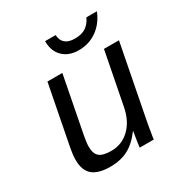

<svg xmlns="http://www.w3.org/2000/svg" viewBox="-168 -842 936 981"><g transform="rotate(-30 300.0 -351.5)"><path d="M229.5 -528.3 164.6 -193.4Q157.7 -158.2 157.7 -133.3Q157.7 -92.3 178.5 -75.2Q199.2 -58.1 247.6 -58.1Q311.5 -58.1 356.4 -102.1Q401.4 -146 415.5 -222.2L475.1 -528.3H563.5L482.9 -112.8Q479.5 -96.2 476.3 -77.9Q473.1 -59.6 470.5 -43.2Q467.8 -26.9 465.8 -15.1Q463.9 -3.4 463.9 0H380.9Q380.9 -5.4 386 -37.8Q391.1 -70.3 394.5 -90.3H393.1Q352.5 -35.6 307.4 -12.9Q262.2 9.8 204.6 9.8Q133.3 9.8 99.6 -18.6Q65.9 -46.9 65.9 -108.9Q65.9 -138.2 73.2 -176.3L141.6 -528.3ZM361.8 -586.4Q303.2 -586.4 268.8 -620.1Q234.4 -653.8 234.4 -710V-712.9H296.4Q300.3 -647.9 374 -647.9Q415.5 -647.9 439.7 -665Q463.9 -682.1 478 -712.9H540Q516.1 -653.3 469.2 -619.9Q422.4 -586.4 361.8 -586.4Z"/></g></svg>

Font: Liberation Mono
Style: Italic
Weight: 400
Italic angle: -12°
Monospace: yes
Designer: Steve Matteson
Foundry: Ascender Corporation
Version: Version 2.1.5